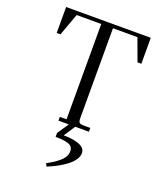

<svg xmlns="http://www.w3.org/2000/svg" viewBox="-177 -815 1044 1232"><g transform="rotate(20 345.5 -199.5)"><path d="M58.1 -524.9V-702.1H636.2V-524.9H609.9L554.2 -676.8H387.2V-65.9Q387.2 -40.5 394.3 -33.2Q401.4 -25.9 425.8 -25.9H469.2V0H376L325.2 77.1Q391.6 77.1 432.9 93.8Q474.1 110.4 474.1 145Q474.1 168.5 457.3 192.4Q440.4 216.3 412.6 236.8Q384.8 257.3 354 273.7Q323.2 290 290 303.2L279.8 284.2Q305.7 270 323 258.8Q340.3 247.6 360.1 231.2Q379.9 214.8 389.9 196.5Q399.9 178.2 399.9 158.2Q399.9 141.1 390.6 129.6Q381.3 118.2 363 113Q344.7 107.9 325.7 106Q306.6 104 279.8 104V77.1L332 0H261.2V-25.9H307.1V-676.8H139.2L84 -524.9Z"/></g></svg>

Font: Dihjauti
Style: Regular
Weight: 400
Designer: T. Christopher White
Version: Version 3.0.0